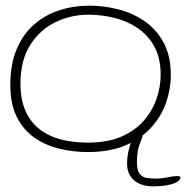

<svg xmlns="http://www.w3.org/2000/svg" viewBox="-20 -515 666 680"><path d="M291.5 23.5Q237 23.5 187.5 11Q138 -1.5 99.5 -29.2Q61 -57 38.8 -102.5Q16.5 -148 16.5 -214Q16.5 -286.5 38.5 -339.5Q60.5 -392.5 99.2 -427Q138 -461.5 189 -478.2Q240 -495 297.5 -495Q346 -495 396.5 -482.5Q447 -470 489.8 -441.5Q532.5 -413 558.8 -365.5Q585 -318 585 -248.5Q585 -200 568.2 -151.8Q551.5 -103.5 516 -64Q480.5 -24.5 425 -0.5Q369.5 23.5 291.5 23.5ZM292.5 -10Q363 -10 412 -32Q461 -54 491.2 -89.8Q521.5 -125.5 535.2 -167.5Q549 -209.5 549 -250Q549 -309 526.8 -349.8Q504.5 -390.5 467.5 -415.5Q430.5 -440.5 385 -451.8Q339.5 -463 292.5 -463Q231.5 -463 176.5 -436.5Q121.5 -410 87 -355.8Q52.5 -301.5 52.5 -217.5Q52.5 -151 79.2 -104.5Q106 -58 159.2 -34Q212.5 -10 292.5 -10ZM521.5 145Q493.5 145 472.8 135.2Q452 125.5 441 107.5Q430 89.5 430 65Q430 39 437 12Q444 -15 452 -35Q457.5 -48 462.2 -55Q467 -62 476.5 -62Q482 -62 484.5 -58.8Q487 -55.5 487 -50Q487 -33 476 -8Q465 17 465 59Q465 87 473.8 99.5Q482.5 112 497.8 114.8Q513 117.5 533 117.5Q551.5 117.5 573.5 113Q595.5 108.5 608 108.5Q613 108.5 616 109.8Q619 111 619 114Q619 122.5 606.2 129.8Q593.5 137 571.5 141Q549.5 145 521.5 145Z"/></svg>

Font: Gluten Thin Thin
Style: Regular
Weight: 250
Version: Version 1.300